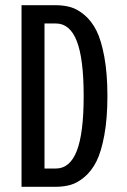

<svg xmlns="http://www.w3.org/2000/svg" viewBox="-20 -720 490 740"><path d="M63 0V-700H193Q225.5 -700 252 -692.5Q278.5 -685 305.8 -662Q333 -639 351.8 -601.8Q370.5 -564.5 382.2 -500.2Q394 -436 394 -350Q394 -264 382.2 -199.8Q370.5 -135.5 351.8 -98.2Q333 -61 305.8 -38Q278.5 -15 252 -7.5Q225.5 0 193 0ZM151.5 -70.5H195.5Q249.5 -70.5 276 -138.5Q302.5 -206.5 302.5 -350Q302.5 -493.5 276 -561.5Q249.5 -629.5 195.5 -629.5H151.5Z"/></svg>

Font: League Mono Condensed
Style: Regular
Weight: 400
Width: 1
Designer: Tyler Finck
Foundry: The League of Moveable Type / Tyler Finck
Version: Version 2.210